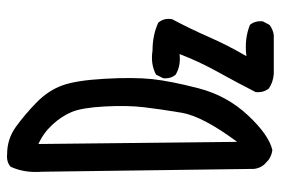

<svg xmlns="http://www.w3.org/2000/svg" viewBox="-145 -651 790 540"><g transform="rotate(-90 250.0 -381.0)"><path d="M312 -6Q288 -8 271 -20Q259 -35 261 -57Q288 -110 317.5 -163Q347 -216 368 -271Q335 -267 310 -282Q298 -296 300 -317L310 -337Q339 -353 378 -347Q421 -347 456 -331Q470 -315 466 -292Q438 -239 415 -186.5Q392 -134 362 -83Q411 -89 450 -73Q462 -59 460 -37L450 -18Q437 -8 421 -6ZM98 -10Q82 -12 70 -21L57 -33Q47 -45 45 -61L37 -658Q33 -707 51 -746Q64 -758 86 -756Q129 -756 163 -731.5Q197 -707 231 -674Q265 -641 279.5 -601.5Q294 -562 298.5 -481Q303 -400 297.5 -348Q292 -296 271.5 -217Q251 -138 196 -79Q141 -20 98 -10ZM121 -109Q193 -206 203 -265.5Q213 -325 218.5 -372Q224 -419 220.5 -482.5Q217 -546 205 -574.5Q193 -603 169.5 -628.5Q146 -654 115 -668Z"/></g></svg>

Font: Kosefont JP
Style: Regular
Weight: 400
Designer: Nozomi Seto 瀬戸のぞみ
Version: Version 3.00;June 19, 2020